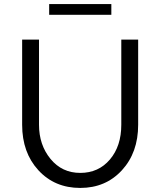

<svg xmlns="http://www.w3.org/2000/svg" viewBox="-20 -900 789 945"><path d="M577 -286V-705H660V-286Q660 -149 580 -62Q500 25 375 25Q249 25 169 -62Q89 -149 89 -286V-705H172V-286Q172 -187 228.5 -118Q285 -49 375 -49Q465 -49 521 -115Q577 -181 577 -286ZM528 -827H222V-880H528Z"/></svg>

Font: Metropolitano
Style: Regular
Weight: 400
Designer: Fonts by Alex Slobzheninov & Chris M. Simpson / Changes by Cristiano Sobral
Foundry: Fonts by Alex Slobzheninov & Chris M. Simpson / Changes by Cristiano Sobral
Version: Version 1.00;August 30, 2020;FontCreator 13.0.0.2681 64-bit